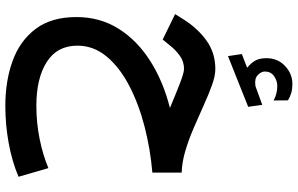

<svg xmlns="http://www.w3.org/2000/svg" viewBox="-220 -568 1124 725"><g transform="rotate(90 342.5 -205.0)"><path d="M235.4 -575.7Q218.8 -588.9 209 -605.2Q199.2 -621.6 199.2 -648.4Q199.2 -691.4 228.8 -719Q258.3 -746.6 296.9 -746.6Q315.9 -746.6 330.1 -742.4Q344.2 -738.3 358.4 -730L358.9 -675.8Q343.8 -683.6 330.6 -686.5Q317.4 -689.5 303.7 -689.5Q284.2 -689.5 266.8 -677.2Q249.5 -665 249.5 -642.1Q250 -628.4 263.2 -615.7Q276.4 -603 302.7 -606.9Q303.2 -606.9 307.1 -607.9L375.5 -632.8L382.8 -579.6L191.4 -503.4L183.6 -555.7ZM631.3 -328.6V-217.8Q543 -210.4 457.8 -188.5Q372.6 -166.5 303.5 -130.6Q234.4 -94.7 193.1 -45.4Q151.9 3.9 151.9 65.4Q151.9 141.6 213.4 180.9Q274.9 220.2 378.9 220.2Q442.9 220.2 503.4 208Q564 195.8 614.3 174.8L647 287.6Q586.4 313 517.3 325.2Q448.2 337.4 379.4 337.4Q285.2 337.4 209.2 309.8Q133.3 282.2 88.6 222.9Q43.9 163.6 43.9 68.8Q43.9 -20 87.9 -90.1Q131.8 -160.2 209.2 -209.5Q286.6 -258.8 387.2 -284.2Q335.9 -305.7 295.2 -321.5Q254.4 -337.4 239.7 -337.4Q211.9 -337.4 189.7 -321.3Q167.5 -305.2 150.4 -283.2L128.9 -256.8L32.7 -303.7L49.3 -330.1Q84 -386.7 131.1 -421.1Q178.2 -455.6 240.2 -455.6Q266.1 -455.6 301.3 -442.9Q336.4 -430.2 377.4 -411.6Q418.5 -393.1 461.9 -374.3Q505.4 -355.5 548.6 -342.5Q591.8 -329.6 631.3 -328.6Z"/></g></svg>

Font: Vazirmatn UI SemiBold
Style: Regular
Weight: 600
Designer: Saber Rastikerdar
Foundry: Saber Rastikerdar
Version: Version 33.003